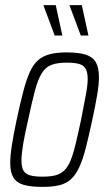

<svg xmlns="http://www.w3.org/2000/svg" viewBox="-20 -723 425 751"><path d="M147 8Q100 8 72.5 0Q45 -8 32.5 -28.5Q20 -49 20 -85Q20 -114 26.5 -155.5Q33 -197 45 -254Q59 -319 71 -365Q83 -411 96.5 -441Q110 -471 129 -487.5Q148 -504 175 -511Q202 -518 240 -518Q287 -518 314.5 -509.5Q342 -501 354.5 -480Q367 -459 367 -421Q367 -392 360 -351Q353 -310 341 -254Q327 -189 315.5 -144Q304 -99 290 -69Q276 -39 257.5 -22Q239 -5 212 1.5Q185 8 147 8ZM146 -32Q176 -32 196 -37Q216 -42 230.5 -55.5Q245 -69 255.5 -94Q266 -119 275.5 -158.5Q285 -198 297 -254Q308 -312 315.5 -350.5Q323 -389 323 -414Q323 -440 315 -454Q307 -468 289 -473Q271 -478 241 -478Q205 -478 182 -469.5Q159 -461 144 -437.5Q129 -414 117 -369.5Q105 -325 90 -254Q77 -198 70.5 -159Q64 -120 64 -95Q64 -69 72 -55.5Q80 -42 98 -37Q116 -32 146 -32ZM194 -584 151 -699 150 -703H198L223 -588L224 -584ZM296 -584 253 -699 252 -703H300L325 -588L326 -584Z"/></svg>

Font: Saira Condensed ExtraLight
Style: Italic
Weight: 250
Width: 3
Italic angle: -12°
Designer: Hector Gatti with collaboration of the Omnibus-Type team
Foundry: Omnibus-Type
Version: Version 1.101